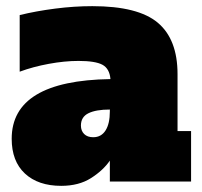

<svg xmlns="http://www.w3.org/2000/svg" viewBox="-20 -590 655 624"><path d="M601 -164V0H337V-68Q315 -36 275.5 -11Q236 14 179 14Q104 14 61 -26Q18 -66 18 -139Q18 -328 339 -333Q336 -367 313 -379.5Q290 -392 235 -392Q190 -392 138.5 -382.5Q87 -373 44 -357V-541Q97 -554 159 -562Q221 -570 280 -570Q429 -570 493 -516Q557 -462 557 -349V-164ZM337 -234Q292 -234 267.5 -222Q243 -210 243 -182Q243 -165 253.5 -154.5Q264 -144 283 -144Q309 -144 323 -166Q337 -188 337 -228Z"/></svg>

Font: Alfa Slab One
Style: Regular
Weight: 400
Designer: JM Sole
Foundry: JM Sole
Version: Version 2.000